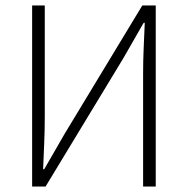

<svg xmlns="http://www.w3.org/2000/svg" viewBox="-20 -679 684 699"><path d="M97 0V-659H143V-255Q143 -207 141 -159Q139 -111 137 -63H141L216 -193L498 -659H547V0H501V-409Q501 -457 503 -502.5Q505 -548 507 -596H503L429 -467L146 0Z"/></svg>

Font: Giro Light
Style: Regular
Weight: 300
Designer: Paul D. Hunt
Foundry: Adobe Systems Incorporated
Version: Version 1.000;PS 1.0;hotconv 1.0.88;makeotf.lib2.5.647800